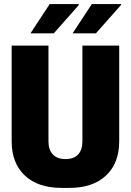

<svg xmlns="http://www.w3.org/2000/svg" viewBox="-20 -909 640 939"><path d="M282 10Q166 10 101.5 -50.5Q37 -111 37 -218V-686H217V-218Q217 -176 238.5 -153.5Q260 -131 300 -131Q341 -131 362 -153.5Q383 -176 383 -218V-686H563V-218Q563 -111 498.5 -50.5Q434 10 319 10ZM335 -746 429 -889H571L573 -886L449 -746ZM129 -746 223 -889H361L367 -886L243 -746Z"/></svg>

Font: Chivo Mono ExtraBold
Style: Regular
Weight: 800
Monospace: yes
Designer: Hector Gatti
Foundry: Omnibus-Type
Version: Version 1.008